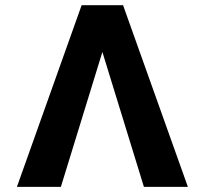

<svg xmlns="http://www.w3.org/2000/svg" viewBox="-20 -732 802 752"><path d="M218.4 0 381 -528.4 543.7 0H715.9L462 -711.6H299.7L46.2 0Z"/></svg>

Font: Inter-Hewn
Style: Bold
Weight: 700
Designer: Rasmus Andersson
Foundry: rsms
Version: Version 3.012;git-f93a4a705